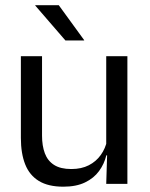

<svg xmlns="http://www.w3.org/2000/svg" viewBox="-20 -703 573 734"><path d="M140.7 -488.2V-184.5Q140.7 -145.8 151.4 -117Q162.1 -88.3 186.6 -72.6Q211.2 -56.8 252.5 -56.8Q291.5 -56.8 319.6 -71.3Q347.7 -85.7 365.4 -110.7Q383.1 -135.6 389.6 -166.8L404.1 -109.3H386.5Q378.8 -76.7 358.8 -49.2Q338.8 -21.8 305.1 -5.6Q271.4 10.7 222.1 10.7Q164.4 10.7 128.6 -11.2Q92.8 -33 76.3 -74.7Q59.8 -116.3 59.8 -175.7V-488.2ZM467 -488.2V0H386.1L389.7 -117.2L386.1 -121.9V-488.2ZM204.7 -683.1 301.7 -549.7V-548.4H230L114.8 -681.7V-683.1Z"/></svg>

Font: Anek Latin Medium
Style: Regular
Weight: 500
Designer: Yesha Goshar
Foundry: Ek Type
Version: Version 1.003